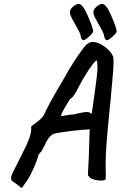

<svg xmlns="http://www.w3.org/2000/svg" viewBox="-20 -909 621 989"><path d="M57 33Q46 27 41.5 22Q37 17 37 9Q37 -1 45.5 -19.5Q54 -38 75 -78Q81 -91 98 -124Q141 -206 141 -245Q140 -247 140 -251Q140 -261 156 -269Q159 -272 177.5 -286Q196 -300 207 -318Q220 -348 240 -384.5Q260 -421 309 -504Q357 -592 411 -663Q421 -677 433.5 -685Q446 -693 455 -693Q486 -693 518.5 -669Q551 -645 561 -621Q565 -614 565 -591Q565 -560 558 -486Q556 -473 554 -445Q551 -400 545 -349Q534 -237 529 -174Q524 -111 524 -56Q524 -28 525 -15V-8L524 15Q518 21 500 21Q480 21 460 14.5Q440 8 438 -1Q437 -2 435 -3Q433 -4 433 -12L434 -34L437 -90L442 -243L429 -242Q409 -242 344.5 -234Q280 -226 263 -221Q254 -221 241 -209Q228 -197 218 -178Q215 -168 204 -149.5Q193 -131 193 -128Q187 -124 182.5 -117.5Q178 -111 177 -109Q177 -98 157.5 -52.5Q138 -7 119 22L92 60ZM361 -320Q409 -332 427 -332Q437 -332 441 -330Q444 -326 447.5 -324.5Q451 -323 452 -323Q454 -331 468 -432Q482 -533 482 -556Q482 -572 481 -583.5Q480 -595 479 -598Q470 -598 438 -550.5Q406 -503 376 -443Q353 -402 344 -402Q337 -395 314 -355Q291 -315 296 -311Q303 -312 324 -315.5Q345 -319 361 -320ZM394 -732Q391 -742 370 -779Q356 -803 348 -819Q340 -835 340 -846Q340 -857 348.5 -867Q357 -877 368 -883Q379 -889 382 -889Q396 -889 405 -876Q416 -867 438 -814Q460 -761 460 -748Q460 -740 441 -722.5Q422 -705 414 -703L410 -702Q404 -702 400 -709.5Q396 -717 394 -732ZM515 -732Q512 -742 491 -779Q477 -803 469 -819Q461 -835 461 -846Q461 -857 469.5 -867Q478 -877 489 -883Q500 -889 503 -889Q517 -889 526 -876Q537 -867 559 -814Q581 -761 581 -748Q581 -740 562 -722.5Q543 -705 535 -703L531 -702Q525 -702 521 -709.5Q517 -717 515 -732Z"/></svg>

Font: Caveat
Style: Bold
Weight: 700
Designer: Pablo Impallari
Foundry: Pablo Impallari
Version: Version 1.500; ttfautohint (v1.6)